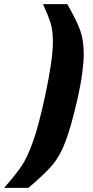

<svg xmlns="http://www.w3.org/2000/svg" viewBox="-92 -763 451 933"><path d="M127 -296Q165 -473 165 -559Q165 -615 154 -650.5Q143 -686 117 -743H235Q280 -664 297.5 -616Q315 -568 315 -498Q315 -464 307.5 -407Q300 -350 285 -284Q253 -145 226 -74.5Q199 -4 162 39.5Q125 83 46 150H-72Q-16 86 12 45Q40 4 68 -74Q96 -152 127 -296Z"/></svg>

Font: Saira Semi Condensed ExtraBold
Style: Italic
Weight: 800
Width: 4
Italic angle: -12°
Designer: Hector Gatti with collaboration of the Omnibus-Type team
Foundry: Omnibus-Type
Version: Version 1.001; ttfautohint (v1.8)